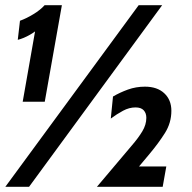

<svg xmlns="http://www.w3.org/2000/svg" viewBox="-32 -720 740 740"><path d="M-11.5 0 502.5 -700H593L80 0ZM341.5 0 475 -158Q501 -188 516.5 -213.8Q532 -239.5 532 -266Q532 -284 521.8 -295Q511.5 -306 490.5 -306Q466 -306 442.2 -293.2Q418.5 -280.5 395 -263L403.5 -348Q430 -363.5 461 -374.8Q492 -386 526.5 -386Q574 -386 601.2 -360.5Q628.5 -335 628.5 -293Q628.5 -246.5 603.5 -207Q578.5 -167.5 544.5 -127L447.5 -11L442.5 -78.5H609L595 0ZM55.5 -328 112 -649.5 136 -626.5Q109.5 -601 84.2 -586.5Q59 -572 36.5 -566.5L45 -640Q70 -649 97 -665.5Q124 -682 140 -700H206.5L140.5 -328Z"/></svg>

Font: Cabin SemiCondensedSemiBold
Style: Italic
Weight: 600
Width: 4
Italic angle: -10°
Designer: Pablo Impallari
Foundry: Pablo Impallari. http://www.impallari.com Igino Marini. http://www.ikern.com
Version: Version 3.001